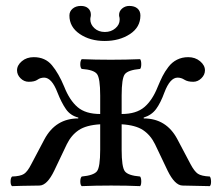

<svg xmlns="http://www.w3.org/2000/svg" viewBox="-20 -633 746 655"><path d="M459 -580.1Q459 -540 423.1 -516.6Q387.2 -493.2 337.2 -493.2Q287.1 -493.2 252 -517.1Q216.8 -541 216.8 -580.1Q216.8 -594.2 227.8 -603.5Q238.8 -612.8 255.9 -612.8Q272 -612.8 281 -604.5Q290 -596.2 290 -583Q290 -578.1 289.1 -575Q288.1 -571.8 288.1 -566.9Q288.1 -549.8 302 -536.9Q315.9 -523.9 337.9 -523.9Q358.9 -523.9 373.5 -536.4Q388.2 -548.8 388.2 -565.9Q388.2 -571.8 387.2 -575.2Q386.2 -577.1 386.2 -582Q386.2 -595.2 396.7 -604Q407.2 -612.8 420.9 -612.8Q439 -612.8 449 -604Q459 -595.2 459 -580.1ZM115.2 0Q41 1 21 2Q16.1 -2 16.1 -13.9Q16.1 -25.9 21 -30.8Q49.8 -31.7 62 -39.8Q74.2 -47.9 86.9 -73.2L131.8 -158.2Q169.9 -229 247.1 -229V-231.9Q220.2 -238.8 205.1 -260.5Q189.9 -282.2 175.8 -317.9Q156.7 -367.7 130.9 -368.2Q117.7 -368.2 107.9 -361.1Q98.1 -354 78.1 -354Q62 -354 50 -366Q38.1 -377.9 38.1 -393.1Q38.1 -410.2 54.4 -424.1Q70.8 -438 95.2 -438Q134.3 -438 157.2 -410.4Q180.2 -382.8 199.2 -336.9Q217.3 -291 244.6 -267.6Q272 -244.1 321.8 -244.1V-307.1Q321.8 -366.2 310.8 -380.6Q299.8 -395 258.8 -397.9Q253.9 -401.9 253.9 -413.8Q253.9 -425.8 258.8 -431.2Q304.7 -429.2 357.9 -429.2Q409.7 -429.2 458 -431.2Q461.9 -426.3 461.9 -414.1Q461.9 -401.9 458 -397.9Q417 -394 406 -380.1Q395 -366.2 395 -307.1V-244.1Q444.8 -244.1 472.4 -267.6Q500 -291 518.1 -336.9Q526.9 -357.9 534.4 -373Q542 -388.2 554.4 -404.5Q566.9 -420.9 584 -429.4Q601.1 -438 622.1 -438Q646 -438 662.6 -424.1Q679.2 -410.2 679.2 -393.1Q679.2 -377.9 667 -366Q654.8 -354 639.2 -354Q620.1 -354 609.1 -361.1Q598.1 -368.2 585.9 -368.2Q560.1 -368.2 541 -317.9Q527.8 -281.7 512.5 -261Q497.1 -240.2 470.2 -231.9V-229Q547.4 -229 585 -158.2L629.9 -73.2Q643.1 -48.3 655 -40.3Q667 -32.2 695.8 -30.8Q699.7 -25.9 700 -13.9Q700.2 -2 695.8 2L602.1 0Q576.2 -1 551.8 -50.8L508.8 -141.1Q493.7 -171.9 468.3 -189Q442.9 -206.1 395 -209V-122.1Q395 -63 406 -48.6Q417 -34.2 458 -30.8Q461.9 -25.9 461.9 -13.9Q461.9 -2 458 2Q414.1 0 358.9 0Q304.7 0 258.8 2Q253.9 -2 253.9 -13.9Q253.9 -25.9 258.8 -30.8Q299.8 -34.7 310.8 -48.8Q321.8 -63 321.8 -122.1V-209Q273.9 -206.1 248.5 -189Q223.1 -171.9 208 -141.1L165 -50.8Q141.1 -1 115.2 0Z"/></svg>

Font: Linux Libertine
Style: Regular
Weight: 400
Designer: Philipp H. Poll
Foundry: Philipp H. Poll
Version: Version 5.3.0 ; ttfautohint (v0.9)